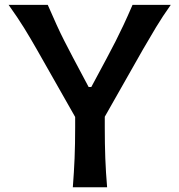

<svg xmlns="http://www.w3.org/2000/svg" viewBox="-20 -787 752 807"><path d="M286.1 0Q291 -63 293.5 -121.8Q295.9 -180.7 295.9 -252.4V-295.4L134.8 -579.1Q108.4 -625.5 81.8 -668.7Q55.2 -711.9 16.1 -766.6H180.7Q202.1 -717.3 218.3 -681.9Q234.4 -646.5 250.5 -615Q266.6 -583.5 286.6 -545.4L352.5 -421.4H363.8L428.2 -541.5Q449.7 -581.5 466.1 -614Q482.4 -646.5 499.3 -682.1Q516.1 -717.8 537.1 -766.6H697.8Q664.1 -719.2 635.5 -671.9Q606.9 -624.5 581.1 -579.6L420.4 -296.4V-252.4Q420.4 -180.7 422.6 -121.8Q424.8 -63 430.2 0Z"/></svg>

Font: Pinar DS4-Medium
Style: Regular
Weight: 500
Designer: Amin Abedi
Version: Version 2.000